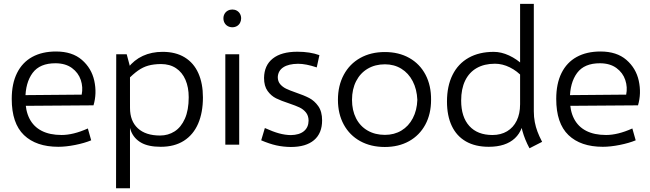

<svg xmlns="http://www.w3.org/2000/svg" viewBox="-20 -761 3418 1010"><path d="M286.9 11.2Q170.3 11.2 106 -50.5Q41.7 -112.3 41.7 -240.7Q41.7 -320.8 69.5 -376.7Q97.2 -432.6 149.4 -461.4Q201.7 -490.1 274.7 -490.1Q359.9 -490.1 410.7 -446.1Q461.5 -402.1 476 -336.1Q490.4 -270 471.9 -206.9L74 -204L78.4 -260.3L409.7 -263.2Q417.6 -302.1 405 -340.2Q392.3 -378.3 358.6 -403.1Q324.8 -427.9 272.5 -428.2Q189.7 -428.7 151.6 -377.4Q113.5 -326 113.5 -240.2Q113.5 -179.3 135 -137.1Q156.5 -94.8 199 -72.9Q241.6 -50.9 304 -50.9Q334.5 -50.9 368.7 -59.3Q403 -67.7 442.1 -85.2L459.7 -22.9Q424.7 -8.3 375.7 1.5Q326.7 11.2 286.9 11.2Z M825.9 11.2Q760.4 11.2 722.5 -10.5Q684.6 -32.2 669.1 -71.5Q653.6 -110.8 654.5 -171.9L663.8 -239.5L663.9 -193.1Q663.9 -124 705.1 -86.1Q746.2 -48.1 822 -48.1Q864.4 -48.1 898.5 -69.8Q932.6 -91.6 952.6 -136.7Q972.7 -181.9 972.7 -249.5Q972.7 -301.5 955.7 -341Q938.7 -380.5 905.9 -402.3Q873 -424.1 826.7 -424.1Q788 -423.7 760 -415.8Q732.1 -408 706.2 -389.8Q680.3 -371.6 648.1 -338.4L653.2 -404.1Q685.3 -445.7 731.4 -467Q777.6 -488.3 835.6 -488.3Q904.3 -488.3 951.8 -459.1Q999.4 -429.9 1023.4 -376Q1047.5 -322 1047.5 -248.5Q1047.5 -168.9 1022.3 -110.6Q997.1 -52.2 947.4 -20.5Q897.7 11.2 825.9 11.2ZM591.4 -475.6H646.5L666.3 -401.4L663.8 -362.8V229.5H590.5Z M1202.1 -617.6Q1189 -617.6 1178.2 -623.6Q1167.4 -629.6 1161.3 -640.5Q1155.3 -651.4 1155.3 -664.6Q1155.3 -677.6 1161.3 -688.2Q1167.4 -698.9 1178.2 -704.9Q1189 -710.9 1202.1 -710.9Q1215.3 -710.9 1225.9 -704.9Q1236.5 -698.9 1242.5 -688.2Q1248.5 -677.6 1248.5 -664.5Q1248.5 -651.4 1242.6 -640.5Q1236.6 -629.6 1226 -623.6Q1215.4 -617.6 1202.1 -617.6ZM1165.3 -475.6H1238.3V0H1165.3Z M1509.8 12.2Q1469.5 11.7 1433.4 3.7Q1397.3 -4.4 1354 -22.9L1373.3 -87.5Q1416.5 -68 1448.1 -59.4Q1479.7 -50.8 1509.8 -50.3Q1554.6 -51.1 1578.7 -71Q1602.8 -90.8 1603.3 -126.6Q1602.9 -152.8 1589.2 -169.6Q1575.4 -186.4 1555.6 -195.8Q1535.8 -205.2 1500.9 -217Q1458.6 -230.8 1432.5 -243.7Q1406.4 -256.6 1387.7 -282.4Q1369 -308.2 1369 -351Q1369.9 -417.4 1415 -453.1Q1460.2 -488.9 1544.2 -488.9Q1611 -488.9 1660.2 -470.9L1646.2 -406.4Q1589.5 -425.5 1547.9 -425.5Q1498.2 -425 1470.7 -407.2Q1443.2 -389.4 1441.2 -355.8Q1441.2 -333.3 1453.7 -318.4Q1466.3 -303.6 1484.8 -294.6Q1503.3 -285.6 1535.3 -274.5Q1579.3 -259.6 1606.9 -245.2Q1634.4 -230.7 1654.4 -202.4Q1674.4 -174.1 1674.4 -127.8Q1674.4 -59.9 1632 -23.9Q1589.6 12.2 1509.8 12.2Z M2004.4 12.2Q1930.9 12.2 1875 -18.5Q1819.1 -49.3 1788.4 -105.6Q1757.7 -162 1757.7 -235.8Q1757.7 -310.5 1788.4 -367.6Q1819.1 -424.8 1875 -456.1Q1930.9 -487.3 2004.4 -487.3Q2077.9 -487.3 2133.2 -456.1Q2188.6 -424.8 2218.5 -367.9Q2248.4 -310.9 2247.6 -235.7Q2247.6 -161.5 2217.4 -105.4Q2187.1 -49.3 2132.1 -18.5Q2077 12.2 2004.4 12.2ZM2004.9 -51.5Q2053.8 -51.5 2091.7 -74.3Q2129.6 -97.1 2151.5 -139Q2173.5 -180.9 2175.4 -235.7Q2173 -291.6 2150.9 -334Q2128.8 -376.5 2091 -399.6Q2053.3 -422.7 2004.9 -422.7Q1953.5 -422.7 1914.3 -399.6Q1875.1 -376.5 1853.4 -334.1Q1831.7 -291.7 1831.7 -235.7Q1831.7 -180.9 1852.9 -139Q1874.2 -97.1 1913.6 -74.3Q1953 -51.5 2004.9 -51.5Z M2551 11.2Q2480.3 11.2 2431 -17Q2381.7 -45.3 2356.5 -98.8Q2331.3 -152.2 2331.3 -226.8Q2331.3 -308.2 2360.6 -367.1Q2389.9 -426 2445.3 -457.1Q2500.6 -488.2 2577.4 -488.2Q2617.1 -488.2 2658.1 -469.1Q2699.2 -450.1 2736.2 -414.9L2731.6 -353Q2700.6 -387.6 2661.8 -406.7Q2623 -425.8 2583.7 -425.8Q2527.7 -425.8 2487.7 -403Q2447.8 -380.2 2426.8 -336.7Q2405.9 -293.2 2405.9 -232.2Q2405.9 -145.6 2448.9 -98.2Q2491.8 -50.8 2570.6 -50.8Q2614.5 -50.8 2647.5 -70.4Q2680.4 -90.1 2698.1 -126.3Q2715.8 -162.6 2715.8 -211.4L2736.7 -162.4Q2736.7 -79.1 2688.7 -33.9Q2640.6 11.2 2551 11.2ZM2765.3 19Q2715.9 -73.2 2715.9 -160.2L2788.1 -175.8Q2788.1 -145.1 2793.3 -118.5Q2798.5 -91.8 2807.3 -68.7Q2816 -45.5 2829.2 -20L2831.8 -14.9ZM2715.9 -160.2V-740.7H2788.1V-103Z M3151.1 11.2Q3034.5 11.2 2970.3 -50.5Q2906 -112.3 2906 -240.7Q2906 -320.8 2933.7 -376.7Q2961.4 -432.6 3013.7 -461.4Q3065.9 -490.1 3138.9 -490.1Q3224.1 -490.1 3275 -446.1Q3325.8 -402.1 3340.2 -336.1Q3354.6 -270 3336.2 -206.9L2938.2 -204L2942.6 -260.3L3273.9 -263.2Q3281.9 -302.1 3269.2 -340.2Q3256.6 -378.3 3222.8 -403.1Q3189.1 -427.9 3136.7 -428.2Q3054 -428.7 3015.9 -377.4Q2977.8 -326 2977.8 -240.2Q2977.8 -179.3 2999.3 -137.1Q3020.8 -94.8 3063.3 -72.9Q3105.8 -50.9 3168.2 -50.9Q3198.7 -50.9 3233 -59.3Q3267.2 -67.7 3306.4 -85.2L3324 -22.9Q3288.9 -8.3 3239.9 1.5Q3190.9 11.2 3151.1 11.2Z"/></svg>

Font: DavidDev Light
Style: Regular
Weight: 300
Designer: David.dev
Foundry: David.dev
Version: Version 1.001;FEAKit 1.0